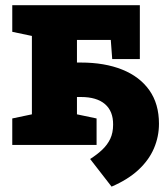

<svg xmlns="http://www.w3.org/2000/svg" viewBox="-20 -548 625 726"><path d="M401.9 157.7 320.8 53.2Q347.7 36.1 366.9 17.8Q386.2 -0.5 397 -23.2Q407.7 -45.9 407.7 -76.7Q408.2 -127.4 377 -154.3Q345.7 -181.2 286.1 -181.2H271V-115.7L345.2 -100.1V0H26.4V-100.1L100.6 -115.7V-412.1L26.4 -427.7V-528.3H100.6H508.8V-324.7H404.3L398.9 -397H271V-311.5H286.1Q375.5 -311.5 441.9 -284.9Q508.3 -258.3 544.7 -206.8Q581.1 -155.3 581.1 -80.1Q581.1 -31.2 562 13.2Q543 57.6 503.2 94.5Q463.4 131.3 401.9 157.7Z"/></svg>

Font: Roboto Slab LO Black
Style: Regular
Weight: 900
Designer: Google
Version: Version 2.000